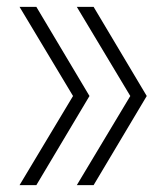

<svg xmlns="http://www.w3.org/2000/svg" viewBox="-20 -540 461 560"><path d="M253 0H204L360 -260L204 -520H253L408 -260ZM86 0H37L193 -260L37 -520H86L241 -260Z"/></svg>

Font: M PLUS 2 Thin Light
Style: Regular
Weight: 300
Version: Version 1.001